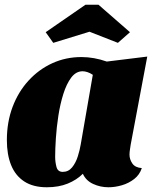

<svg xmlns="http://www.w3.org/2000/svg" viewBox="-20 -771 656 811"><path d="M178 20Q120 20 82.5 -4.5Q45 -29 27 -73.5Q9 -118 9 -179Q9 -255 33 -319Q57 -383 100.5 -430.5Q144 -478 201 -504Q258 -530 324 -530Q377 -530 431 -511L602 -532L532 -160Q531 -152 529 -140Q527 -128 527 -118Q527 -98 539 -80.5Q551 -63 579 -61Q570 -33 547 -15Q524 3 495 11.5Q466 20 438 20Q404 20 373.5 6Q343 -8 330 -37Q304 -11 266 4.5Q228 20 178 20ZM245 -45Q269 -45 284.5 -64Q300 -83 308.5 -110Q317 -137 321 -161L372 -455Q360 -463 349 -466.5Q338 -470 329 -470Q301 -470 281 -443.5Q261 -417 247.5 -374Q234 -331 226.5 -282Q219 -233 216 -187Q213 -141 213 -109Q213 -87 218.5 -66Q224 -45 245 -45ZM205 -590 173 -635 341 -751H396L529 -635L478 -590L358 -637Z"/></svg>

Font: Sansita Swashed Light Black
Style: Regular
Weight: 900
Version: Version 1.003